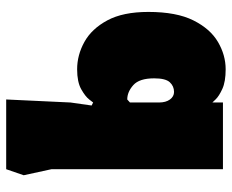

<svg xmlns="http://www.w3.org/2000/svg" viewBox="-86 -436 767 636"><g transform="rotate(90 298.0 -118.5)"><path d="M310 245 320 32 330 -38 320 -43Q320 -43 310 -30Q300 -17 276 -3.5Q252 10 210 10Q163 10 119.5 -14Q76 -38 48 -90Q20 -142 20 -226Q20 -319 48 -375Q76 -431 119.5 -456.5Q163 -482 210 -482Q251 -482 275 -471Q299 -460 309.5 -449Q320 -438 320 -438V-473H541V95L561 187L541 245ZM310 -156 320 -165V-261Q320 -284 310 -297.5Q300 -311 285 -311Q266 -311 253 -297Q240 -283 240 -245Q240 -196 262.5 -176Q285 -156 310 -156Z"/></g></svg>

Font: Rowdies
Style: Bold
Weight: 700
Designer: Jaikishan Patel
Version: Version 1.000; ttfautohint (v1.8.3)